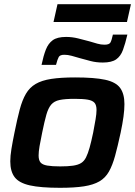

<svg xmlns="http://www.w3.org/2000/svg" viewBox="-20 -887 644 915"><path d="M266 8Q174 8 122.5 -3.5Q71 -15 50 -42.5Q29 -70 29 -118Q29 -144 34.5 -177.5Q40 -211 49 -255Q62 -320 74 -365Q86 -410 103.5 -440Q121 -470 150 -487Q179 -504 224.5 -511Q270 -518 338 -518Q430 -518 481 -507Q532 -496 552.5 -468Q573 -440 573 -391Q573 -364 568.5 -331Q564 -298 555 -255Q541 -190 528.5 -144.5Q516 -99 499 -69Q482 -39 453.5 -22.5Q425 -6 380 1Q335 8 266 8ZM267 -94Q304 -94 328 -97.5Q352 -101 366.5 -110Q381 -119 390 -137Q399 -155 407 -183.5Q415 -212 424 -255Q431 -292 435.5 -318.5Q440 -345 440 -363Q440 -386 430.5 -397Q421 -408 398.5 -412Q376 -416 336 -416Q290 -416 264 -410.5Q238 -405 224 -388.5Q210 -372 201 -340.5Q192 -309 181 -255Q173 -217 168.5 -190.5Q164 -164 164 -146Q164 -124 173 -113Q182 -102 205 -98Q228 -94 267 -94ZM178 -578Q187 -621 198.5 -650.5Q210 -680 231.5 -695.5Q253 -711 295 -711Q324 -711 352 -704Q380 -697 406 -690Q426 -684 443.5 -679Q461 -674 478 -674Q500 -674 506 -684Q512 -694 518 -722H587Q577 -679 566 -649Q555 -619 533.5 -604Q512 -589 470 -589Q439 -589 412 -596Q385 -603 360 -610Q340 -616 321.5 -621Q303 -626 287 -626Q266 -626 260 -615.5Q254 -605 247 -578ZM235 -782 254 -867H604L585 -782Z"/></svg>

Font: Saira SemiExpanded SemiBold
Style: Italic
Weight: 600
Width: 6
Italic angle: -12°
Designer: Hector Gatti with collaboration of the Omnibus-Type team
Foundry: Omnibus-Type
Version: Version 1.101